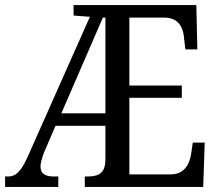

<svg xmlns="http://www.w3.org/2000/svg" viewBox="-21 -734 858 754"><path d="M-1 0V-41H12Q28 -41 40.5 -49.5Q53 -58 64.5 -75Q76 -92 88 -119L332 -668L268 -673V-714H750L754 -540H707L702 -582Q701 -604 693 -623Q685 -642 669 -653Q653 -664 626 -665H487V-398H693V-350H487V-49H647Q675 -49 692 -60.5Q709 -72 718 -91Q727 -110 730 -132L736 -174H783L777 0H312V-41H325Q344 -41 359.5 -46Q375 -51 384 -65.5Q393 -80 393 -110V-240H197L151 -133Q145 -117 141.5 -103Q138 -89 138 -80Q138 -60 151 -50.5Q164 -41 188 -41H208V0ZM220 -289H393V-665H383Z"/></svg>

Font: Noto Serif Khmer Condensed
Style: Regular
Weight: 400
Width: 3
Designer: Danh Hong and the Monotype Design Team
Foundry: Monotype Imaging Inc.
Version: Version 2.004